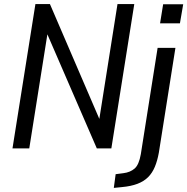

<svg xmlns="http://www.w3.org/2000/svg" viewBox="-20 -725 915 938"><path d="M41 0 153 -705H224L477 -117H461L554 -705H636L524 0H453L199 -586H216L123 0ZM762 -611 777 -704H875L859 -611ZM536 193 545 126 583 121Q616 117 637.5 98.5Q659 80 668 28L750 -491H837L756 21Q749 60 736.5 90Q724 120 703.5 140.5Q683 161 651.5 173Q620 185 576 189Z"/></svg>

Font: Nunito Sans 10pt Condensed Medium
Style: Italic
Weight: 500
Width: 3
Italic angle: -9°
Designer: Vernon Adams
Foundry: Vernon Adams
Version: Version 3.101;gftools[0.9.27]